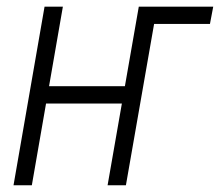

<svg xmlns="http://www.w3.org/2000/svg" viewBox="-20 -548 651 568"><path d="M610.8 -528.3 601.1 -477.1H408.2L418 -528.3ZM362.3 -293 353 -241.7H101.6L111.3 -293ZM166 -528.3 74.2 0H20L111.8 -528.3ZM444.8 -528.3 352.5 0H298.3L390.6 -528.3Z"/></svg>

Font: Roboto Condensed Light
Style: Italic
Weight: 300
Italic angle: -12°
Designer: Christian Robertson
Foundry: Google
Version: Version 3.0; 2020